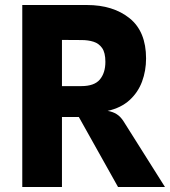

<svg xmlns="http://www.w3.org/2000/svg" viewBox="-20 -747 679 767"><path d="M69 0V-727H327Q432 -727 497.8 -674Q563.5 -621 563.5 -513.5Q563.5 -464.5 547.5 -421.2Q531.5 -378 497.5 -347Q463.5 -316 410 -304Q429.5 -301 445.2 -291.5Q461 -282 473.5 -262.5L639 0H451.5L295 -279.5H227.5V0ZM306.5 -587 227.5 -587.5V-403H304.5Q357 -403 379 -429.5Q401 -456 401 -500Q401 -536.5 388 -555Q375 -573.5 353.8 -580.2Q332.5 -587 306.5 -587Z"/></svg>

Font: Spline Sans
Style: Bold
Weight: 700
Designer: Eben Sorkin, Mirko Velimirovic
Foundry: Sorkin Type
Version: Version 1.000; ttfautohint (v1.8.3)